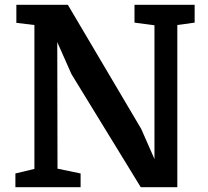

<svg xmlns="http://www.w3.org/2000/svg" viewBox="-20 -778 863 798"><path d="M789 -684 717 -674V0H565L277 -470L218 -603L219 -77L315 -57V0H44V-57L123 -76V-674L48 -683V-758H262L567 -242L622 -117V-673L539 -684V-758H789Z"/></svg>

Font: Martel ExtraBold
Style: Regular
Weight: 800
Designer: Dan Reynolds
Foundry: Dan Reynolds
Version: Version 1.001; ttfautohint (v1.1) -l 5 -r 5 -G 72 -x 0 -D la